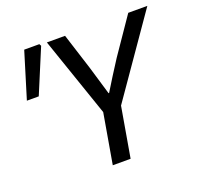

<svg xmlns="http://www.w3.org/2000/svg" viewBox="-126 -864 1041 1002"><g transform="rotate(-20 394.5 -362.5)"><path d="M383 -278 231 -720H332L396 -519L443 -361H446L493 -437Q537 -507 546 -520L683 -720H789L482 -278L434 0H335ZM107 -725H191L197 -714L95 -470H29Z"/></g></svg>

Font: Nebula Sans Medium
Style: Regular
Weight: 500
Italic angle: -9°
Designer: Paul D. Hunt for Adobe (as Source Sans)
Foundry: Nebula Entertainment & Broadcasting LLC
Version: Version 1.010